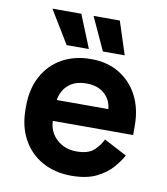

<svg xmlns="http://www.w3.org/2000/svg" viewBox="-81 -768 739 850"><g transform="rotate(10 288.5 -343.0)"><path d="M296 14Q222 14 165.5 -17.5Q109 -49 77.5 -106.5Q46 -164 46 -242V-254Q46 -332 77 -389.5Q108 -447 164 -478.5Q220 -510 294 -510Q367 -510 421 -477.5Q475 -445 505 -387.5Q535 -330 535 -254V-211H174Q176 -160 212 -128Q248 -96 300 -96Q353 -96 378 -119Q403 -142 416 -170L519 -116Q505 -90 478.5 -59.5Q452 -29 408 -7.5Q364 14 296 14ZM175 -305H407Q403 -348 372.5 -374Q342 -400 293 -400Q242 -400 212 -374Q182 -348 175 -305ZM276 -552H176L86 -700H216ZM437 -552H339L271 -700H389Z"/></g></svg>

Font: Space Grotesk Variable Light
Style: Regular
Weight: 300
Designer: Florian Karsten
Foundry: Florian Karsten
Version: Version 2.000